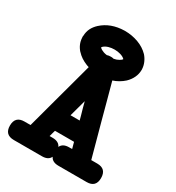

<svg xmlns="http://www.w3.org/2000/svg" viewBox="-203 -937 1009 1103"><g transform="rotate(30 301.0 -385.0)"><path d="M355.5 45.9Q314 45.9 300.8 17.6Q287.6 45.9 246.1 45.9H59.6Q-1.5 45.9 -1.5 -15.1Q-1.5 -76.7 59.6 -76.7H99.6Q115.7 -136.7 130.9 -192.4Q146 -248 160.9 -303.5Q175.8 -358.9 191.2 -415Q206.5 -471.2 222.7 -531.7Q218.8 -532.7 214.1 -534.4Q209.5 -536.1 205.6 -537.6Q185.1 -545.9 168.5 -556.9Q151.9 -567.9 138.2 -583V-582.5Q107.9 -615.7 105.5 -658.7Q104 -667 106 -674.3Q106.9 -699.7 117.4 -721.2Q127.9 -742.7 148.4 -761.7Q206.1 -814.5 296.9 -816.4H299.8Q346.2 -816.4 388.4 -801Q430.7 -785.6 460 -755.4Q475.1 -738.3 484.1 -717.3Q493.2 -696.3 494.1 -672.9V-668.9Q493.7 -642.6 482.4 -618.7Q471.2 -594.7 450.2 -574.7Q435.1 -561 416.7 -550.3Q398.4 -539.6 378.4 -533.2Q394.5 -474.1 409.7 -418Q424.8 -361.8 439.9 -305.7Q455.1 -249.5 470.7 -192.9Q486.3 -136.2 502.4 -76.7H542.5Q603 -76.7 603 -15.1Q603 45.9 542.5 45.9ZM375.5 -76.7Q373 -85.4 370.4 -95.5Q367.7 -105.5 364.3 -118.2H237.8Q235.4 -109.9 232.9 -101.3Q230.5 -92.8 226.1 -76.7H246.1Q287.6 -76.7 300.8 -47.9Q314 -76.7 355.5 -76.7ZM367.2 -665Q371.1 -668.9 371.6 -669.9Q371.6 -670.9 371.1 -671.4Q370.6 -671.9 370.1 -672.9Q359.9 -682.6 341.3 -688.2Q322.8 -693.8 302.2 -693.8Q281.7 -693.8 263.2 -688.5Q244.6 -683.1 233.4 -672.9Q228 -668.5 228 -665.5V-665Q228 -664.1 229 -664.1L228.5 -664.6Q237.8 -654.8 256.3 -648.4Q266.6 -645 278.8 -643.6Q284.7 -646 291 -646.7Q297.4 -647.5 304.2 -647.5Q309.1 -647.5 313.2 -647Q317.4 -646.5 321.8 -645Q326.7 -646 331.3 -647.2Q335.9 -648.4 339.8 -649.4Q347.7 -652.3 355 -656.5Q362.3 -660.6 367.7 -665ZM331.1 -240.2Q326.7 -257.3 324 -266.8Q321.3 -276.4 318.4 -286.4Q315.4 -296.4 311.5 -310.5Q307.6 -324.7 300.8 -351.1Q293.9 -325.2 286.6 -299.1Q279.3 -272.9 270.5 -240.2Z"/></g></svg>

Font: Erica Type
Style: Bold
Weight: 700
Designer: Peter Wiegel
Foundry: Peter Wiegel
Version: Version 1.000 2010 initial release